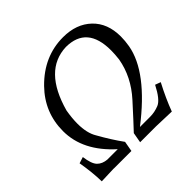

<svg xmlns="http://www.w3.org/2000/svg" viewBox="-176 -873 1048 1048"><g transform="rotate(-45 347.5 -349.5)"><path d="M580.1 3.9 461.4 0H339.4L350.1 -59.6Q389.2 -100.6 473.4 -193.6Q557.6 -286.6 577.6 -400.4Q582 -436.5 582 -467.3Q582 -653.3 420.9 -654.3Q244.6 -648.4 177.7 -406.7Q168.9 -355.5 168.9 -313.5Q168.9 -240.7 195.8 -196.8Q237.8 -121.6 282.7 -59.6L272 0H135.7L136.2 -0.5L40.5 2.9Q39.1 -68.4 24.4 -152.3L61 -164.1Q68.8 -104.5 89.6 -83.5Q110.4 -62.5 146.5 -59.6H226.1Q84.5 -187 84.5 -339.8Q84.5 -483.9 186 -587.9Q298.8 -703.1 447.3 -703.1Q549.3 -703.1 611.3 -644Q673.3 -585 673.3 -482.4Q673.3 -449.7 667 -413.1Q637.2 -244.6 397.5 -59.6H475.6Q512.2 -59.6 546.1 -73.7Q580.1 -87.9 619.1 -164.1L650.9 -152.3Q606.9 -68.4 580.1 3.9Z"/></g></svg>

Font: Kelvinch
Style: Italic
Weight: 400
Italic angle: -10°
Designer: Paul James Miller
Foundry: High-Logic / Made with FontCreator
Version: Version 3.40;July 22, 2017;FontCreator 11.0.0.2388 64-bit